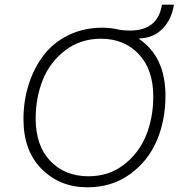

<svg xmlns="http://www.w3.org/2000/svg" viewBox="-20 -788 768 818"><path d="M570 -624Q685 -547 685 -380Q685 -276 648 -189Q611 -102 534 -46Q457 10 352 10Q236 10 158 -67.5Q80 -145 80 -280Q80 -358 102 -427.5Q124 -497 165 -551.5Q206 -606 271 -638Q336 -670 416 -670Q454 -670 490 -661Q650 -639 670 -768H721Q711 -704 671.5 -664.5Q632 -625 570 -624ZM357 -37Q444 -37 508 -86.5Q572 -136 602.5 -211.5Q633 -287 633 -377Q633 -492 571 -557.5Q509 -623 410 -623Q323 -623 258 -573.5Q193 -524 162.5 -448Q132 -372 132 -283Q132 -167 194.5 -102Q257 -37 357 -37Z"/></svg>

Font: Elaine Sans Light
Style: Italic
Weight: 300
Italic angle: -13°
Designer: Wei Huang
Foundry: Wei Huang
Version: Version 2.001;December 24, 2019;FontCreator 12.0.0.2547 64-b